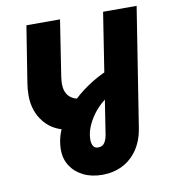

<svg xmlns="http://www.w3.org/2000/svg" viewBox="-82 -585 790 874"><g transform="rotate(-10 313.0 -148.0)"><path d="M321.3 217.7Q271.7 217.7 234 199Q196.3 180.3 175.3 147.7Q154.3 115 154.3 74Q154.3 19.7 179 -29.8Q203.7 -79.3 243.5 -121.3Q283.3 -163.3 330.5 -195Q377.7 -226.7 423 -245.3L399 -123Q353 -90.7 323.7 -42.2Q294.3 6.3 294.3 51.3Q294.3 68.7 301.2 80.2Q308 91.7 323 91.7Q343.3 91.7 353.2 77.5Q363 63.3 366.7 40.3L452.7 -512.7H607.7L521.3 36Q512 95 483.7 135.8Q455.3 176.7 413.7 197.2Q372 217.7 321.3 217.7ZM218.3 -10.3Q139.3 -17.7 95.8 -69.7Q52.3 -121.7 52.3 -196.7Q52.3 -210 53.7 -225.7Q55 -241.3 57.3 -254.7L98.3 -512.7H253.7L214 -256.3Q213 -246 212 -237.7Q211 -229.3 211 -223Q211 -184.7 230.8 -164Q250.7 -143.3 288 -140.7Z"/></g></svg>

Font: MuseoModerno Thin
Style: Italic
Weight: 100
Italic angle: -9°
Designer: Pablo Cosgaya, Héctor Gatti, Marcela Romero, and the Authors of The MuseoModerno Project.
Foundry: Omnibus-Type Team
Version: Version 1.003